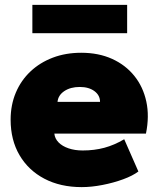

<svg xmlns="http://www.w3.org/2000/svg" viewBox="-20 -751 648 786"><path d="M314.5 15Q227 15 161.5 -19.5Q96 -54 59.8 -116Q23.5 -178 23.5 -261Q23.5 -321.5 44.8 -371.8Q66 -422 104.8 -458.5Q143.5 -495 196.2 -515Q249 -535 312.5 -535Q383.5 -535 438.8 -510Q494 -485 530 -440.2Q566 -395.5 579 -335.2Q592 -275 577.5 -204H202.5Q204.5 -183.5 219.8 -168Q235 -152.5 260.5 -143.8Q286 -135 318.5 -135Q366 -135 407 -146Q448 -157 488.5 -181L546.5 -49Q523.5 -31.5 484 -17Q444.5 -2.5 399.5 6.2Q354.5 15 314.5 15ZM215.5 -334H389.5Q389.5 -361 366.5 -378Q343.5 -395 306.5 -395Q268.5 -395 243.2 -378Q218 -361 215.5 -334ZM112.5 -615V-731H500.5V-615Z"/></svg>

Font: Geologica Cursive Black
Style: Regular
Weight: 900
Designer: Sindre Bremnes, Frode Helland
Foundry: Monokrom Skriftforlag AS
Version: Version 1.010;gftools[0.9.28]